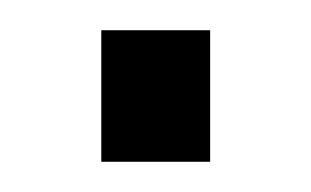

<svg xmlns="http://www.w3.org/2000/svg" viewBox="-20 -357 206 127"><path d="M119 -250H47V-337H119Z"/></svg>

Font: Gemunu Libre ExtraLight ExtraLight
Style: Regular
Weight: 250
Version: Version 1.100